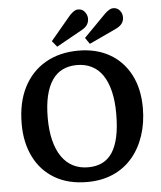

<svg xmlns="http://www.w3.org/2000/svg" viewBox="-62 -998 894 1066"><g transform="rotate(-5 385.0 -465.5)"><path d="M381 14Q275 14 200 -30.5Q125 -75 85.5 -154.5Q46 -234 46 -338Q46 -457 89 -541.5Q132 -626 210.5 -671.5Q289 -717 395 -717Q494 -717 568 -675Q642 -633 683 -555Q724 -477 724 -369Q724 -286 700.5 -215.5Q677 -145 633 -93.5Q589 -42 525.5 -14Q462 14 381 14ZM393 -67Q438 -67 472 -83.5Q506 -100 528.5 -134.5Q551 -169 562.5 -222.5Q574 -276 574 -350Q574 -421 561 -474.5Q548 -528 523.5 -564.5Q499 -601 462.5 -619.5Q426 -638 380 -638Q335 -638 300 -621Q265 -604 241.5 -569.5Q218 -535 205.5 -482.5Q193 -430 193 -359Q193 -289 206.5 -234.5Q220 -180 246 -142.5Q272 -105 309 -86Q346 -67 393 -67ZM280 -749 253 -782 367 -918Q381 -932 391.5 -938.5Q402 -945 413 -945Q437 -945 450.5 -927Q464 -909 464 -890Q464 -869 453 -853.5Q442 -838 418 -826ZM462 -749 438 -784 562 -910Q576 -923 587 -929Q598 -935 608 -935Q630 -935 644 -918.5Q658 -902 658 -880Q658 -859 646 -844Q634 -829 610 -818Z"/></g></svg>

Font: Literata 18pt SemiBold
Style: Regular
Weight: 600
Designer: Latin by Veronika Burian and Jose Scaglione. Greek by Irene Vlachou. Cyrillic by Vera Evstafieva.
Foundry: TypeTogether
Version: Version 3.103;gftools[0.9.29]